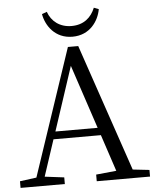

<svg xmlns="http://www.w3.org/2000/svg" viewBox="-61 -986 841 1037"><g transform="rotate(-5 359.5 -467.5)"><path d="M487 -935C466 -883 425 -847 359 -847C295 -847 250 -883 232 -935L205 -925C216 -862 264 -789 359 -789C454 -789 502 -862 513 -925ZM222 -287 336 -633 451 -287ZM620 -46 385 -736H329L98 -48L8 -36V0H248V-36L143 -49L208 -246H465L531 -47L421 -36V0H710V-36Z"/></g></svg>

Font: Noto Serif CJK JP
Style: Regular
Weight: 400
Designer: Ryoko NISHIZUKA 西塚涼子 (kana & ideographs); Frank Grießhammer (Latin, Greek & Cyrillic); Wenlong ZHANG 张文龙 (bopomofo); San
Foundry: Adobe Systems Incorporated
Version: Version 1.000;PS 1;hotconv 16.6.53;makeotf.lib2.5.65590